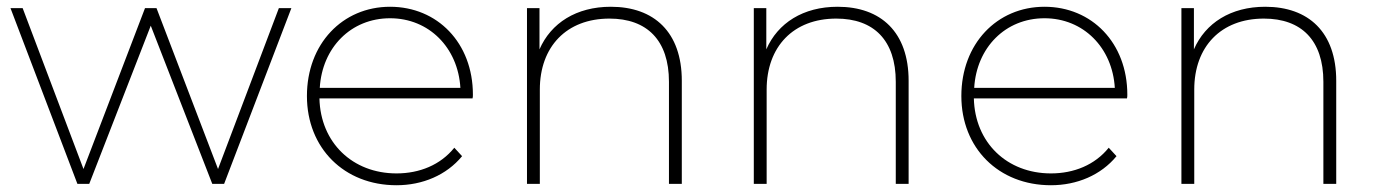

<svg xmlns="http://www.w3.org/2000/svg" viewBox="-20 -544 4077 568"><path d="M426 -468 608 0H643L842 -520H805L625 -44L443 -520H409L227 -44L47 -520H11L209 0H244Z M926 -284C933 -403 1018 -490 1134 -490C1249 -490 1335 -403 1342 -284ZM1153 4C1230 4 1301 -26 1347 -82L1324 -107C1283 -56 1221 -31 1153 -31C1023 -31 928 -122 925 -253H1378C1379 -257 1379 -260 1379 -264C1379 -417 1274 -524 1134 -524C993 -524 888 -414 888 -260C888 -106 998 4 1153 4Z M1787 -524C1685 -524 1610 -476 1576 -398V-520H1539V0H1577V-279C1577 -406 1656 -489 1783 -489C1894 -489 1959 -425 1959 -302V0H1997V-305C1997 -449 1915 -524 1787 -524Z M2458 -524C2356 -524 2281 -476 2247 -398V-520H2210V0H2248V-279C2248 -406 2327 -489 2454 -489C2565 -489 2630 -425 2630 -302V0H2668V-305C2668 -449 2586 -524 2458 -524Z M2862 -284C2869 -403 2954 -490 3070 -490C3185 -490 3271 -403 3278 -284ZM3089 4C3166 4 3237 -26 3283 -82L3260 -107C3219 -56 3157 -31 3089 -31C2959 -31 2864 -122 2861 -253H3314C3315 -257 3315 -260 3315 -264C3315 -417 3210 -524 3070 -524C2929 -524 2824 -414 2824 -260C2824 -106 2934 4 3089 4Z M3723 -524C3621 -524 3546 -476 3512 -398V-520H3475V0H3513V-279C3513 -406 3592 -489 3719 -489C3830 -489 3895 -425 3895 -302V0H3933V-305C3933 -449 3851 -524 3723 -524Z"/></svg>

Font: Montserrat-Alt1 ExtLt
Style: Regular
Weight: 200
Designer: Differentunic
Foundry: Differentunic
Version: Version 7.222